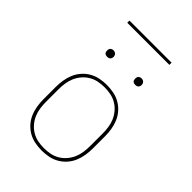

<svg xmlns="http://www.w3.org/2000/svg" viewBox="-256 -994 1112 1112"><g transform="rotate(45 300.0 -438.0)"><path d="M300 8Q272 8 244 2.5Q216 -3 191.5 -17Q167 -31 148 -52.5Q129 -74 118 -100Q107 -126 102.5 -154Q98 -182 98 -210V-310Q98 -338 102.5 -366Q107 -394 118 -420Q129 -446 148 -467.5Q167 -489 191.5 -503Q216 -517 244 -522.5Q272 -528 300 -528Q328 -528 356 -522.5Q384 -517 408.5 -503Q433 -489 452 -467.5Q471 -446 482 -420Q493 -394 497.5 -366Q502 -338 502 -310V-210Q502 -182 497.5 -154Q493 -126 482 -100Q471 -74 452 -52.5Q433 -31 408.5 -17Q384 -3 356 2.5Q328 8 300 8ZM300 -11Q326 -11 351 -16Q376 -21 398 -34Q420 -47 437 -67Q454 -87 464 -110.5Q474 -134 477.5 -159Q481 -184 481 -210V-310Q481 -336 477.5 -361Q474 -386 464 -409.5Q454 -433 437 -453Q420 -473 398 -486Q376 -499 351 -504Q326 -509 300 -509Q274 -509 249 -504Q224 -499 202 -486Q180 -473 163 -453Q146 -433 136 -409.5Q126 -386 122.5 -361Q119 -336 119 -310V-210Q119 -184 122.5 -159Q126 -134 136 -110.5Q146 -87 163 -67Q180 -47 202 -34Q224 -21 249 -16Q274 -11 300 -11ZM415 -644Q410 -644 404.5 -645.5Q399 -647 395.5 -650.5Q392 -654 390.5 -659.5Q389 -665 389 -670Q389 -675 390.5 -680.5Q392 -686 395.5 -689.5Q399 -693 404.5 -695Q410 -697 415 -697Q420 -697 425.5 -695Q431 -693 434.5 -689.5Q438 -686 440 -680.5Q442 -675 442 -670Q442 -665 440 -659.5Q438 -654 434.5 -650.5Q431 -647 425.5 -645.5Q420 -644 415 -644ZM185 -644Q180 -644 174.5 -645.5Q169 -647 165.5 -650.5Q162 -654 160.5 -659.5Q159 -665 159 -670Q159 -675 160.5 -680.5Q162 -686 165.5 -689.5Q169 -693 174.5 -695Q180 -697 185 -697Q190 -697 195.5 -695Q201 -693 204.5 -689.5Q208 -686 210 -680.5Q212 -675 212 -670Q212 -665 210 -659.5Q208 -654 204.5 -650.5Q201 -647 195.5 -645.5Q190 -644 185 -644ZM128 -866V-884H473V-866Z"/></g></svg>

Font: Iosevka HT Thin Extended
Style: Regular
Weight: 100
Width: 7
Monospace: yes
Designer: Belleve Invis
Foundry: Belleve Invis
Version: Version 32.3.0; ttfautohint (v1.8.4)